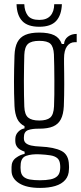

<svg xmlns="http://www.w3.org/2000/svg" viewBox="-20 -766 398 940"><path d="M176 154Q110 154 73.8 131.2Q37.5 108.5 36.5 71.5Q36.5 66.5 36.5 61.8Q36.5 57 36.5 52Q36.5 22.5 58 6.8Q79.5 -9 100.5 -12.5V-23.5Q76 -32 65.8 -44.2Q55.5 -56.5 55 -73.5Q55 -75.5 54.8 -79.5Q54.5 -83.5 55 -87Q55.5 -106.5 69 -120.5Q82.5 -134.5 100 -137.5V-148.5Q75.5 -160.5 64.2 -184.5Q53 -208.5 51 -246.5Q49.5 -278 49 -307.8Q48.5 -337.5 48.5 -367.2Q48.5 -397 49.2 -428.5Q50 -460 51 -495Q52.5 -535 65.2 -559.5Q78 -584 104 -595.2Q130 -606.5 172 -606.5Q219 -606.5 245.5 -593.5Q272 -580.5 282.5 -550.5H293.5Q295 -573 312.5 -586.5Q330 -600 355.5 -600V-559.5H346.5Q322.5 -559.5 308 -539.2Q293.5 -519 293.5 -479.5V-455.5Q294 -432.5 294.2 -406.8Q294.5 -381 294.5 -354Q294.5 -327 294 -299.5Q293.5 -272 292.5 -246Q290.5 -206.5 278 -182.2Q265.5 -158 240 -147Q214.5 -136 172 -136Q138 -136.5 117.5 -129Q97 -121.5 97 -94V-87.5Q97 -74 106 -65.8Q115 -57.5 132.8 -53.5Q150.5 -49.5 177 -48.5Q245 -45.5 280.8 -27.2Q316.5 -9 317.5 41.5Q318 47 318 52.5Q318 58 317.5 63Q317 94.5 299.5 114.8Q282 135 250.5 144.5Q219 154 176 154ZM175.5 116.5Q205.5 116.5 227 112.2Q248.5 108 260.8 96.2Q273 84.5 274.5 61.5Q275 56.5 275 51.8Q275 47 274.5 42Q273 19 260.8 8.5Q248.5 -2 226.5 -5.5Q204.5 -9 175 -10.5Q134.5 -12.5 108 -3Q81.5 6.5 81 43.5Q80.5 49.5 80.5 53.5Q80.5 57.5 81 62.5Q81.5 85.5 93.2 97.2Q105 109 126.2 112.8Q147.5 116.5 175.5 116.5ZM172 -176Q209 -176 225.8 -190.2Q242.5 -204.5 244.5 -245Q245.5 -269.5 246 -302.8Q246.5 -336 246.2 -372.2Q246 -408.5 245.5 -442Q245 -475.5 244 -500Q242 -537 227 -551.5Q212 -566 172.5 -566Q133.5 -566 117 -551Q100.5 -536 99 -497Q98.5 -476 97.8 -442.8Q97 -409.5 97 -372Q97 -334.5 97.5 -300.2Q98 -266 99 -244Q100.5 -205 117.8 -190.5Q135 -176 172 -176ZM172.5 -635Q115.5 -635 89 -663Q62.5 -691 61 -745.5H99Q100 -711.5 116 -690Q132 -668.5 172.5 -668.5Q208.5 -668.5 226.8 -688.8Q245 -709 245.5 -745.5H283Q281 -691.5 254.8 -663.2Q228.5 -635 172.5 -635Z"/></svg>

Font: Big Shoulders Text Thin ExtraLight
Style: Regular
Weight: 250
Version: Version 2.002